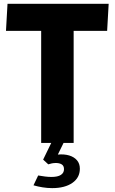

<svg xmlns="http://www.w3.org/2000/svg" viewBox="-20 -748 601 1005"><path d="M195.5 -586.5H11.3L19.3 -728H548.8L540.8 -586.5H365.5V0H195.5ZM253 236.7Q228.5 236.7 203.7 232.7Q179 228.8 155.3 222L179.8 170.5Q198.2 173.8 216 176Q233.8 178.2 249 178.2Q282.5 178.2 298.8 167.4Q315 156.7 315 137.7Q315 119.5 302.6 112.2Q290.2 104.8 270.9 105.2Q251.7 105.5 232.7 112.2L205.8 87.5L248.3 0H312.7L282.8 61Q316.5 58 342.4 65.8Q368.3 73.7 383.2 91.2Q398 108.7 398 135Q398 182.2 358.7 209.4Q319.5 236.7 253 236.7Z"/></svg>

Font: Murecho Thin
Style: Regular
Weight: 100
Designer: Neil Summerour
Foundry: Positype
Version: Version 1.010